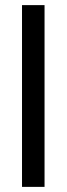

<svg xmlns="http://www.w3.org/2000/svg" viewBox="-20 -711 260 750"><path d="M154 19H66V-691H154Z"/></svg>

Font: STIX MathJax Main
Style: Bold
Weight: 700
Designer: MicroPress Inc., with final additions and corrections provided by Coen Hoffman, Elsevier (retired)
Version: Version 1.1.1